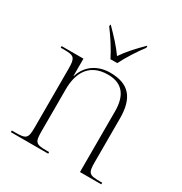

<svg xmlns="http://www.w3.org/2000/svg" viewBox="-177 -898 977 1030"><g transform="rotate(30 311.5 -383.0)"><path d="M303 -606H345C367 -651 408 -715 439 -755V-766H436C392 -722 356 -684 325 -638C293 -684 256 -722 213 -766H209V-755C240 -715 281 -651 303 -606ZM36 0H267V-10H253C183 -10 176 -18 176 -88V-347C176 -436 210 -528 334 -528C430 -528 464 -465 464 -377V0H596V-10H583C513 -10 506 -18 506 -88V-356C506 -483 455 -543 339 -543C267 -543 202 -507 178 -430H176V-536H41V-526H64C124 -526 134 -517 134 -449V-88C134 -18 126 -10 56 -10H36Z"/></g></svg>

Font: Noto Serif Display ExtraLight
Style: Regular
Weight: 200
Designer: Monotype Design Team
Foundry: Monotype Imaging Inc.
Version: Version 2.009